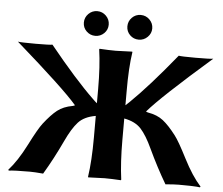

<svg xmlns="http://www.w3.org/2000/svg" viewBox="-56 -900 1126 968"><g transform="rotate(5 506.5 -416.0)"><path d="M681.2 -772.9Q681.2 -748 662.6 -729.5Q644 -710.9 617.9 -710.9Q591.8 -710.9 573.5 -729Q555.2 -747.1 555.2 -772.9Q555.2 -798.8 573.5 -817.4Q591.8 -835.9 617.9 -835.9Q644 -835.9 662.6 -817.4Q681.2 -798.8 681.2 -772.9ZM353.5 -729Q335 -747.1 335 -772.9Q335 -798.8 353.5 -817.4Q372.1 -835.9 397.9 -835.9Q423.8 -835.9 442.4 -817.4Q460.9 -798.8 460.9 -772.9Q460.9 -747.1 442.4 -729Q423.8 -710.9 397.9 -710.9Q372.1 -710.9 353.5 -729ZM436 -444.8Q436 -560.1 423.8 -645L425.8 -647.9Q473.6 -645 507.8 -645L590.8 -647.9L591.8 -645Q579.6 -565.9 580.1 -444.8V-375.5Q587.9 -381.8 599.1 -393.1Q691.9 -482.9 826.2 -647.9Q839.4 -645 910.2 -645Q985.4 -645 1001 -647.9Q753.9 -432.1 687 -354Q687 -351.1 696.8 -349.1Q743.7 -341.3 773.9 -317.6Q804.2 -293.9 840.8 -246.1Q861.8 -219.2 905 -134.5Q948.2 -49.8 993.2 0L990.2 3.9Q964.4 0 882.8 0Q859.9 0 815.9 3.9Q768.1 -77.1 725.1 -168.9Q695.3 -233.4 665.8 -265.9Q636.2 -298.3 580.1 -308.6V-200.2Q580.1 -86.4 591.8 0L589.8 2.9Q542 0 507.8 0L424.8 2.9L423.8 0Q436 -81.1 436 -200.2V-309.1Q377.9 -299.3 348.1 -266.6Q318.4 -233.9 288.1 -168.9Q245.1 -77.1 196.8 3.9Q152.8 0 129.9 0Q48.8 0 22.9 3.9L20 0Q64.9 -49.8 107.9 -134.5Q150.9 -219.2 171.9 -246.1Q209 -293.9 239 -317.4Q269 -340.8 315.9 -349.1Q325.7 -351.1 326.2 -354Q259.3 -432.1 12.2 -647.9Q28.3 -645 103 -645Q173.8 -645 187 -647.9Q320.8 -482.9 414.1 -393.1Q427.2 -379.9 436 -373Z"/></g></svg>

Font: Linux Biolinum
Style: Bold
Weight: 700
Designer: Philipp H. Poll
Foundry: Philipp H. Poll
Version: Version 1.3.2 ; ttfautohint (v0.9)